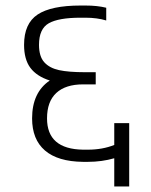

<svg xmlns="http://www.w3.org/2000/svg" viewBox="-20 -667 547 694"><path d="M447 -222V7H393V-95Q348 -82 298 -82H280Q189 -83 142.5 -123Q96 -163 96 -239Q96 -333 160 -376Q113 -391 90 -421.5Q67 -452 67 -505Q67 -582 116 -614.5Q165 -647 271 -647H289Q332 -647 364 -639V-593Q331 -603 289 -603H271Q192 -603 156.5 -583Q121 -563 121 -505Q121 -463 140 -442Q159 -421 193.5 -413.5Q228 -406 287 -406H326V-362H280Q217 -362 183.5 -331Q150 -300 150 -239Q150 -128 280 -126H298Q350 -126 393 -143V-222Z"/></svg>

Font: Biryani ExtraLight
Style: Regular
Weight: 275
Designer: Dan Reynolds and Mathieu Reguer
Foundry: Dan Reynolds and Mathieu Reguer
Version: Version 1.004; ttfautohint (v1.1) -l 5 -r 5 -G 72 -x 0 -D la